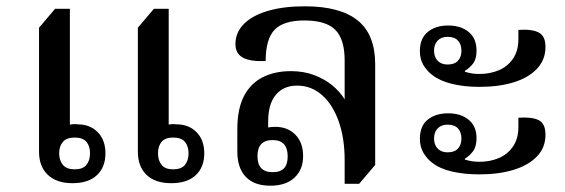

<svg xmlns="http://www.w3.org/2000/svg" viewBox="-20 -580 1795 610"><path d="M210 2Q160 2 132 -24.5Q104 -51 104 -98V-492L155 -552H202V-184Q205 -185 212 -185.5Q219 -186 226 -185Q266 -185 290.5 -160Q315 -135 315 -93Q315 -49 288 -23.5Q261 2 210 2ZM217 -42Q243 -42 254.5 -56Q266 -70 266 -93Q266 -116 254.5 -129.5Q243 -143 217 -143Q192 -143 180 -129.5Q168 -116 168 -93Q168 -70 180 -56Q192 -42 217 -42ZM524 2Q473 2 445.5 -24.5Q418 -51 418 -98V-492L469 -552H516V-184Q519 -185 526 -185.5Q533 -186 540 -185Q580 -185 604.5 -160Q629 -135 629 -93Q629 -49 602 -23.5Q575 2 524 2ZM530 -42Q556 -42 567.5 -56Q579 -70 579 -93Q579 -116 567.5 -129.5Q556 -143 530 -143Q505 -143 493.5 -129.5Q482 -116 482 -93Q482 -70 493.5 -56Q505 -42 530 -42Z M839 10Q788 10 761 -18Q734 -46 734 -99V-169Q734 -234 755 -274.5Q776 -315 814.5 -334.5Q853 -354 904 -354Q945 -354 978 -341.5Q1011 -329 1035.5 -309Q1060 -289 1076 -263L1075 -264V-388Q1075 -455 1045.5 -485Q1016 -515 947 -515Q881 -515 852.5 -485.5Q824 -456 824 -386Q775 -384 751.5 -397Q728 -410 728 -440Q728 -477 755 -504Q782 -531 831.5 -545.5Q881 -560 948 -560Q1061 -560 1116.5 -515Q1172 -470 1172 -376V-56L1121 4H1075V-71Q1075 -141 1056 -194.5Q1037 -248 1003 -278Q969 -308 924 -308Q881 -308 856.5 -279Q832 -250 832 -194V-175Q836 -176 842 -176.5Q848 -177 855 -177Q894 -177 918.5 -152Q943 -127 943 -84Q943 -41 915.5 -15.5Q888 10 839 10ZM846 -33Q871 -33 882.5 -45.5Q894 -58 894 -83Q894 -135 846 -135Q798 -135 798 -84Q798 -33 846 -33Z M1503 -304Q1455 -304 1416 -313.5Q1377 -323 1353 -342Q1336 -355 1325 -373.5Q1314 -392 1314 -418Q1314 -458 1339 -478.5Q1364 -499 1404 -499Q1444 -499 1469 -478.5Q1494 -458 1494 -419Q1494 -392 1482.5 -377.5Q1471 -363 1457 -355V-352Q1470 -348 1481 -346.5Q1492 -345 1504 -345Q1536 -345 1564 -356.5Q1592 -368 1609.5 -393Q1627 -418 1627 -456V-485Q1669 -488 1691 -477Q1713 -466 1713 -431Q1713 -390 1686 -361.5Q1659 -333 1612 -318.5Q1565 -304 1503 -304ZM1402 -375Q1424 -375 1435 -387Q1446 -399 1446 -419Q1446 -439 1435 -451Q1424 -463 1402 -463Q1382 -463 1370.5 -451Q1359 -439 1359 -419Q1359 -399 1370.5 -387Q1382 -375 1402 -375ZM1503 -26Q1455 -26 1416 -35Q1377 -44 1353 -63Q1336 -76 1325 -95Q1314 -114 1314 -139Q1314 -180 1339 -200Q1364 -220 1404 -220Q1444 -220 1469 -199.5Q1494 -179 1494 -141Q1494 -114 1482.5 -99Q1471 -84 1457 -76V-73Q1470 -69 1481 -67.5Q1492 -66 1504 -66Q1536 -66 1564 -77.5Q1592 -89 1609.5 -114Q1627 -139 1627 -177V-206Q1669 -209 1691 -198.5Q1713 -188 1713 -152Q1713 -111 1686 -83Q1659 -55 1612 -40.5Q1565 -26 1503 -26ZM1402 -96Q1424 -96 1435 -108Q1446 -120 1446 -140Q1446 -160 1435 -172Q1424 -184 1402 -184Q1382 -184 1370.5 -172Q1359 -160 1359 -140Q1359 -120 1370.5 -108Q1382 -96 1402 -96Z"/></svg>

Font: Noto Serif Thai Medium
Style: Regular
Weight: 500
Version: Version 2.001